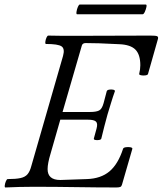

<svg xmlns="http://www.w3.org/2000/svg" viewBox="-20 -824 717 847"><path d="M4 3Q0 3 1 -6Q2 -15 6 -24.5Q10 -34 14 -34Q50 -34 70.5 -38.5Q91 -43 101.5 -55.5Q112 -68 118 -91L258 -577Q267 -609 251.5 -619.5Q236 -630 183 -630Q179 -630 180 -639.5Q181 -649 185 -658Q189 -667 193 -667Q225 -666 256.5 -666Q288 -666 319 -666Q401 -666 482.5 -666.5Q564 -667 643 -667Q666 -667 672.5 -664.5Q679 -662 677 -653L633 -498Q632 -493 621.5 -491.5Q611 -490 602 -492Q593 -494 594 -498Q599 -518 599 -536Q599 -583 577.5 -605Q556 -627 506 -629Q454 -632 417 -633Q380 -634 358 -634Q344 -634 341 -623L256 -330H377Q404 -330 417 -336.5Q430 -343 437 -369L451 -422Q453 -427 461.5 -428.5Q470 -430 478.5 -428.5Q487 -427 487 -422Q478 -397 470 -370.5Q462 -344 454 -318Q447 -292 440 -265.5Q433 -239 427 -213Q426 -208 417 -206.5Q408 -205 400.5 -206.5Q393 -208 394 -213L406 -257Q412 -279 403.5 -287.5Q395 -296 368 -296H246L203 -146Q190 -103 190 -78Q190 -30 246 -30L363 -34Q425 -36 463 -68Q501 -100 523 -168Q525 -173 535 -174.5Q545 -176 554.5 -174.5Q564 -173 564 -168L518 -9Q516 -2 511 0.5Q506 3 493 3Q408 3 315.5 1.5Q223 0 128 0Q67 0 4 3ZM320 -761Q316 -761 317.5 -772Q319 -783 323.5 -793.5Q328 -804 332 -804H623Q628 -804 626 -793.5Q624 -783 619 -772Q614 -761 609 -761Z"/></svg>

Font: Junicode
Style: Italic
Weight: 400
Italic angle: -11°
Designer: Peter S. Baker
Version: Version 2.100; ttfautohint (v1.8.4)